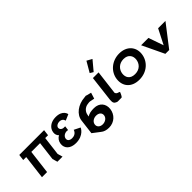

<svg xmlns="http://www.w3.org/2000/svg" viewBox="138 -2544 4238 4238"><g transform="rotate(-45 2256.5 -425.0)"><path d="M374.7 -561.9H648.3L594 -120L628.4 -0.9H788.2L753.8 -120L808 -561H896.1L913.4 -702H825.3L825.3 -702.1H665.5H391.9H232.1L232.1 -702H139L121.6 -561H214.8L146 -0.9H305.8Z M1399.6 -511.8C1399.6 -511.8 1390.7 -598.5 1283.7 -598.5C1229.2 -598.5 1174.9 -566.2 1169.3 -521.2C1163.1 -470.2 1208.9 -432.8 1260.3 -432.8H1302.5L1289.6 -328.2C1289.6 -328.2 1273.8 -333.3 1253.2 -333.3C1185.3 -333.3 1125.6 -290.8 1118.2 -230.5C1110.9 -171 1158.2 -137.8 1229.2 -137.8C1356.8 -137.8 1381.2 -244.9 1381.2 -244.9L1526.1 -172.7C1526.1 -172.7 1457.3 -0.1 1211.3 -0.1C1039.8 -0.1 941.9 -96.2 958.4 -230.5C967.5 -304.4 1008.9 -358 1067.4 -391.1C1032.8 -420.9 1014.4 -465.1 1021.5 -522.9C1036.1 -641.9 1143.4 -726.9 1297.4 -726.9C1524.4 -726.9 1541.3 -573 1541.3 -573Z M2231.8 -553C2130.2 -574.7 2105.9 -584.7 2102.1 -588.3C2098.1 -586.8 2086.1 -584.4 2054.4 -582.3C1843.9 -567.8 1669 -438.9 1647.9 -267L1604.8 84L1775.1 214C1821.2 253 1885 275 1967.3 275C2138.2 275 2258.1 153 2276.6 3C2295 -147 2204.8 -268 2034 -268C1949.3 -268 1875.4 -258 1824.3 -216L1829 -254C1840.1 -345 1910.8 -415.1 1998.3 -427.4C2091.7 -440.4 2052.6 -436.4 2187.4 -411.3ZM2081.8 3C2073 74 2002.8 124 1921.7 124C1841.8 124 1784.3 74 1793 3C1801.6 -67 1867.8 -117 1951.3 -117C2038.4 -117 2090.4 -67 2081.8 3ZM2102.1 -588.3C2099.5 -590.8 2107.2 -590.2 2102.1 -588.3Z M2516 -881.2 2593 -834.1 2780.4 -1058 2658.3 -1125.2ZM2488.5 -753H2665.5L2596.5 -191C2594.4 -173 2609 -161.8 2623.7 -145C2631.8 -135.7 2689.1 -124 2695.9 -113C2695.9 -113 2663.4 -21.3 2632.1 0C2548 0 2508.5 4.3 2490.4 -3C2426 -28.9 2409.1 -57.6 2416.7 -148L2416.2 -148L2418.5 -166.5C2419.5 -176.7 2420.9 -187.5 2422.4 -199L2422.6 -200Z M2844.6 -363.9C2819.4 -159.1 2946.1 -0.1 3191.5 -0.1C3430.8 -0.1 3601.6 -159.1 3626.8 -363.9C3651.9 -568.8 3513.3 -726.9 3280.8 -726.9C3049.8 -726.9 2869.7 -568.8 2844.6 -363.9ZM3017.1 -363.9C3030 -468.5 3112.7 -573 3261.9 -573C3412 -573 3467.1 -468.5 3454.2 -363.9C3441.4 -259.4 3364.8 -154.8 3210.5 -154.8C3052.1 -154.8 3004.3 -259.4 3017.1 -363.9Z M3981.7 -513H3752.8L3997.4 0H4117.4L4513.1 -513H4284.2L4104 -160Z"/></g></svg>

Font: Hussar
Style: BdSuprExtOblOne
Weight: 700
Foundry: Cannot Into Space Fonts
Version: Version 2.00